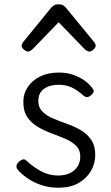

<svg xmlns="http://www.w3.org/2000/svg" viewBox="-20 -858 520 897"><path d="M252 19Q208 19 171 6Q134 -7 106.5 -26.5Q79 -46 63 -65Q56 -73 57 -83Q58 -93 69 -103Q80 -112 88 -113.5Q96 -115 105 -106Q136 -77 173 -57.5Q210 -38 251 -38Q282 -38 305 -48.5Q328 -59 341.5 -79Q355 -99 355 -126Q355 -158 335.5 -177Q316 -196 286 -209Q256 -222 222 -234.5Q188 -247 158 -264.5Q128 -282 108.5 -309.5Q89 -337 89 -382Q89 -421 110 -452Q131 -483 168 -501Q205 -519 256 -519Q292 -519 322 -508.5Q352 -498 374.5 -482Q397 -466 410 -448Q419 -438 417.5 -430Q416 -422 405 -413Q395 -404 386 -404.5Q377 -405 368 -413Q342 -437 315 -449.5Q288 -462 254 -462Q212 -462 185.5 -443Q159 -424 159 -386Q159 -356 178 -337Q197 -318 227 -305Q257 -292 291.5 -280Q326 -268 356.5 -250.5Q387 -233 406 -205Q425 -177 425 -134Q425 -95 405.5 -60.5Q386 -26 348 -3.5Q310 19 252 19ZM111 -617Q102 -617 91.5 -626.5Q81 -636 81 -645Q81 -648 82.5 -651Q84 -654 87 -660L219 -822Q225 -828 232.5 -833Q240 -838 254 -838Q268 -838 275.5 -833Q283 -828 288 -822L421 -660Q425 -654 426 -651Q427 -648 427 -645Q427 -636 416.5 -626.5Q406 -617 398 -617Q392 -617 387 -620Q382 -623 377 -627L254 -754L131 -627Q126 -623 121 -620Q116 -617 111 -617Z"/></svg>

Font: Playwrite GB S Light
Style: Regular
Weight: 300
Designer: Veronika Burian, José Scaglione
Foundry: TypeTogether
Version: Version 1.002